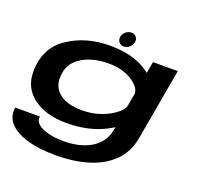

<svg xmlns="http://www.w3.org/2000/svg" viewBox="-159 -896 1346 1305"><g transform="rotate(20 514.0 -244.0)"><path d="M376.5 236Q249.5 236 163 209.5Q76.5 183 35.8 135.5Q-5 88 6.5 25H184Q178.5 56.5 204.8 79.5Q231 102.5 280.8 115Q330.5 127.5 395.5 127.5Q444 127.5 491.8 117.5Q539.5 107.5 580.5 85.2Q621.5 63 650 26.5Q678.5 -10 688 -63L691.5 -82Q673.5 -71 652.5 -60Q531 5 368 5Q219.5 5 128.8 -62Q38 -129 38 -245Q38 -417.5 166 -504.2Q294 -591 468 -591Q630.5 -591 731.5 -526Q750.5 -514 765.5 -502.5L780 -585.5H959.5L868 -68.5Q849.5 38 780.8 105.2Q712 172.5 607.5 204.2Q503 236 376.5 236ZM737 -341Q736.5 -386 675.5 -427Q605.5 -474 501.5 -474Q382.5 -474 303.5 -422.8Q224.5 -371.5 222 -274Q219 -200 275.2 -156.2Q331.5 -112.5 438 -112.5Q542 -112.5 628 -159Q704.5 -200.5 720 -246ZM556.5 -617.5Q534 -617.5 521.2 -633Q508.5 -648.5 512.5 -671Q516 -693 534.2 -708.5Q552.5 -724 575 -724Q597 -724 609.8 -708.5Q622.5 -693 619 -671Q615 -648.5 596.8 -633Q578.5 -617.5 556.5 -617.5Z"/></g></svg>

Font: Anybody UltraExpanded SemiBold
Style: Italic
Weight: 600
Width: 9
Italic angle: -10°
Designer: Tyler Finck
Foundry: Etcetera Type Company
Version: Version 1.010; ttfautohint (v1.8.3) -l 8 -r 50 -G 200 -x 14 